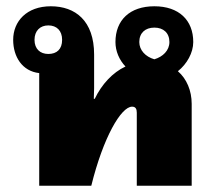

<svg xmlns="http://www.w3.org/2000/svg" viewBox="-20 -592 690 612"><path d="M280 -311V-418C280 -526 220 -572 142 -572C65 -572 22 -524 22 -465C22 -411 51 -365 105 -359V0H271C309 -154 366 -252 401 -252C412 -252 416 -245 416 -233V0H591V-261C591 -303 575 -341 547 -365C576 -388 596 -424 596 -458C596 -528 550 -572 472 -572C394 -572 348 -528 348 -458C348 -429 360 -401 380 -380C339 -361 304 -323 282 -277H279C279 -289 280 -300 280 -311ZM134 -420C108 -420 90 -436 90 -465C90 -494 108 -511 134 -511C161 -511 178 -494 178 -465C178 -435 161 -420 134 -420ZM424 -458C424 -487 443 -504 472 -504C501 -504 520 -487 520 -458C520 -431 499 -411 472 -403C444 -411 424 -432 424 -458Z"/></svg>

Font: Noto Sans Thai Looped SemiCondensed Black
Style: Regular
Weight: 900
Width: 4
Designer: Sasikarn Vongin, Ben Mitchell
Foundry: The Fontpad Ltd
Version: Version 1.001